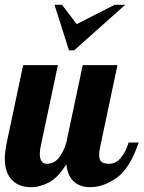

<svg xmlns="http://www.w3.org/2000/svg" viewBox="-28 -770 595 796"><path d="M198 -750H229L290 -670L447 -750H491L279 -561H258ZM-8 -114Q-8 -139 0 -179L68 -500H212L140 -160Q137 -145 137 -132Q137 -91 167 -91Q195 -91 215 -114.5Q235 -138 247 -179L315 -500H459L387 -160Q383 -145 383 -128Q383 -108 392.5 -99.5Q402 -91 424 -91Q452 -91 472.5 -115Q493 -139 505 -179H547Q510 -71 455.5 -32.5Q401 6 346 6Q303 6 277.5 -18Q252 -42 247 -89Q213 -34 175.5 -14Q138 6 99 6Q51 6 21.5 -24Q-8 -54 -8 -114Z"/></svg>

Font: Lobster
Style: Regular
Weight: 400
Designer: Impallari Type
Foundry: Impallari Type
Version: Version 2.100